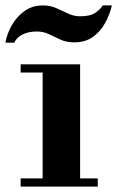

<svg xmlns="http://www.w3.org/2000/svg" viewBox="-56 -687 432 707"><path d="M101 -15V-434H239V-15ZM20 0V-30H304V0ZM20 -420V-450H239V-420ZM-36 -530Q-30 -564 -12 -595Q6 -626 34.5 -646.5Q63 -667 102 -667Q129 -667 151.5 -657Q174 -647 195 -637Q216 -627 239 -627Q277 -627 296 -640.5Q315 -654 322 -667H356Q348 -633 331 -602Q314 -571 286 -551Q258 -531 217 -531Q189 -531 167 -541Q145 -551 124.5 -561Q104 -571 80 -571Q48 -571 26 -559.5Q4 -548 -3 -530Z"/></svg>

Font: Libre Bodoni
Style: Bold
Weight: 700
Designer: Pablo Impallari, Rodrigo Fuenzalida
Foundry: Impallari Type
Version: Version 2.005;gftools[0.9.23]